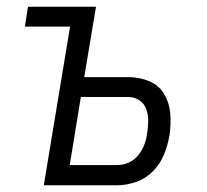

<svg xmlns="http://www.w3.org/2000/svg" viewBox="-20 -550 616 570"><path d="M110 0H328Q356 0 384.5 -10Q413 -20 434.5 -42Q456 -64 467 -91.5Q478 -119 483 -147Q488 -180 485.5 -212Q483 -244 467.5 -270.5Q452 -297 423 -309Q394 -321 361 -321H230L265 -530H63L54 -471H188ZM187 -60 220 -262H361Q379 -262 393.5 -252.5Q408 -243 414 -226.5Q420 -210 420 -192Q420 -174 417 -156Q415 -139 409 -122Q403 -105 391 -90Q379 -75 362.5 -67.5Q346 -60 328 -60Z"/></svg>

Font: Iosevka Sparkle Light
Style: Italic
Weight: 300
Italic angle: -9°
Designer: Belleve Invis
Foundry: Belleve Invis
Version: Version 4.5.0; ttfautohint (v1.8.3)